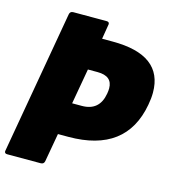

<svg xmlns="http://www.w3.org/2000/svg" viewBox="-120 -835 944 1035"><g transform="rotate(15 352.0 -318.0)"><path d="M336 -258Q434 -258 451 -357Q454 -374 454 -387Q454 -456 371 -456H317L282 -258ZM202 98H15Q0 98 0 85Q0 82 140 -716Q143 -734 161 -734H347Q362 -734 362 -721L348 -636H407Q688 -636 688 -426Q688 -394 681 -357Q631 -78 309 -78H251L223 80Q220 98 202 98Z"/></g></svg>

Font: YamahaIndonesia935. App Black
Style: Italic
Weight: 900
Italic angle: -10°
Designer: Dalton Maag Ltd
Foundry: Dalton Maag Ltd
Version: Version 1.002; January 01, 2024; Regular/Italic